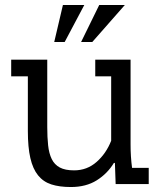

<svg xmlns="http://www.w3.org/2000/svg" viewBox="-20 -740 640 772"><path d="M363 -500H505V-159Q505 -110 511 -65H578V0H445L442 -85H438Q412 -42 369 -15Q326 12 265 12Q219 12 186.5 1.5Q154 -9 133 -35Q112 -61 102 -104.5Q92 -148 92 -213V-433H25V-500H170V-229Q170 -188 173.5 -155.5Q177 -123 188 -100.5Q199 -78 220.5 -66.5Q242 -55 278 -55Q330 -55 368.5 -89Q407 -123 427 -174V-433H363ZM233 -720H319L240 -571H198ZM379 -720H482L351 -571H306Z"/></svg>

Font: PT Mono
Style: Regular
Weight: 400
Monospace: yes
Designer: A.Korolkova, I.Chaeva
Foundry: ParaType Ltd
Version: Version 1.001W OFL